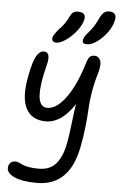

<svg xmlns="http://www.w3.org/2000/svg" viewBox="-68 -856 737 1185"><g transform="rotate(5 300.5 -263.5)"><path d="M439 -596.2Q423.3 -596.2 417 -602.5Q410.6 -608.9 413.1 -621.1Q416 -633.8 423.1 -644.8Q430.2 -655.8 446.8 -674.8Q465.3 -696.3 477.1 -715.6Q488.8 -734.9 503.9 -767.1Q523.9 -810.1 557.1 -810.1Q608.4 -810.1 600.1 -763.2Q587.9 -701.7 534.9 -648.9Q481.9 -596.2 439 -596.2ZM251 -589.8Q236.3 -589.8 229.2 -597.4Q222.2 -605 224.1 -618.2Q229.5 -639.6 262.2 -675.8Q283.2 -698.2 293.7 -713.4Q304.2 -728.5 315.9 -752Q325.7 -773.9 337.4 -783Q349.1 -792 366.2 -792Q392.6 -792 404.1 -781.2Q415.5 -770.5 411.1 -748Q404.3 -714.8 375.2 -677Q346.2 -639.2 310.8 -614.5Q275.4 -589.8 251 -589.8ZM207 283.2Q114.7 283.2 64.5 259.8Q14.2 236.3 21 198.2Q28.8 163.1 64 163.1Q74.7 163.1 86.7 168Q98.6 172.9 109.6 179Q120.6 185.1 147 189.9Q173.3 194.8 210 194.8Q279.3 194.8 316.7 151.6Q354 108.4 370.1 27.8Q378.4 -12.2 387.7 -91.6Q397 -170.9 404.8 -222.2Q325.2 -100.1 228 -100.1Q140.1 -100.1 105 -168.5Q69.8 -236.8 97.2 -373Q114.3 -462.9 134.3 -495.8Q154.3 -528.8 179.2 -528.8Q224.6 -528.8 205.1 -450.2Q189.9 -392.1 182.6 -345.5Q175.3 -298.8 176.3 -261.7Q177.2 -224.6 190.7 -204.3Q204.1 -184.1 230 -184.1Q271.5 -184.1 312.3 -224.1Q353 -264.2 386.2 -330.1Q419.4 -396 445.8 -483.9Q454.6 -511.2 464.6 -520.5Q474.6 -529.8 493.2 -529.8Q503.9 -529.8 512.5 -524.7Q521 -519.5 527.6 -508.5Q534.2 -497.6 533.7 -476.3Q533.2 -455.1 524.9 -426.8Q505.4 -361.8 495.8 -302.7Q486.3 -243.7 484.6 -202.4Q482.9 -161.1 476.1 -94.2Q469.2 -27.3 455.1 43Q407.2 283.2 207 283.2Z"/></g></svg>

Font: Shantell Sans Irregular Bouncy
Style: Italic
Weight: 400
Italic angle: -11.31°
Designer: Stephen Nixon, Anya Danilova, Shantell Martin
Foundry: Arrow Type
Version: Version 1.006;[9816181b4]